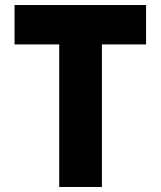

<svg xmlns="http://www.w3.org/2000/svg" viewBox="-20 -745 640 765"><path d="M216 -568H38V-725H562V-568H386V0H216Z"/></svg>

Font: JuliaMono Black
Style: Regular
Weight: 900
Monospace: yes
Designer: cormullion
Foundry: corm
Version: Version 0.054; ttfautohint (v1.8.4)